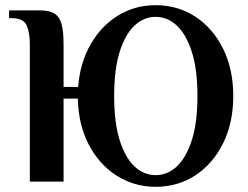

<svg xmlns="http://www.w3.org/2000/svg" viewBox="-20 -700 957 740"><path d="M580 20Q498 20 430.5 -22.5Q363 -65 322.5 -142Q282 -219 280 -320H225V0H95V-530Q95 -575 82.5 -602.5Q70 -630 25 -630H15V-660H135Q170 -660 189.5 -648Q209 -636 217 -608Q225 -580 225 -530V-365H281Q289 -460 330 -530.5Q371 -601 435.5 -640.5Q500 -680 580 -680Q665 -680 732.5 -636Q800 -592 839.5 -513Q879 -434 879 -330Q879 -226 839.5 -147Q800 -68 732.5 -24Q665 20 580 20ZM580 -25Q626 -25 662 -59Q698 -93 719.5 -160.5Q741 -228 741 -330Q741 -432 719.5 -499.5Q698 -567 662 -601Q626 -635 580 -635Q534 -635 498 -601Q462 -567 441 -499.5Q420 -432 420 -330Q420 -228 441 -160.5Q462 -93 498 -59Q534 -25 580 -25Z"/></svg>

Font: El Messiri
Style: Regular
Weight: 400
Designer: Mohamed Gaber
Foundry: Kief Type Foundry
Version: Version 2.020